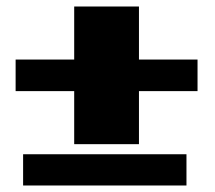

<svg xmlns="http://www.w3.org/2000/svg" viewBox="-20 -590 661 590"><path d="M208 -310H28V-407H208V-570H407V-407H587V-310H407V-147H208ZM51 -116H553V-20H51Z"/></svg>

Font: Taviraj Black
Style: Regular
Weight: 900
Designer: Katatrad Team
Foundry: CadsonDemak
Version: Version 1.001